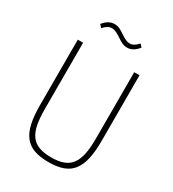

<svg xmlns="http://www.w3.org/2000/svg" viewBox="-212 -1001 1017 1129"><g transform="rotate(30 296.5 -437.0)"><path d="M123 -698V-248Q123 -186 131.5 -143Q140 -100 160 -72.5Q180 -45 213.5 -32.5Q247 -20 297 -20Q346 -20 379.5 -32.5Q413 -45 433 -72.5Q453 -100 461.5 -143Q470 -186 470 -248V-698H506V-253Q506 -181 495 -131Q484 -81 459.5 -49Q435 -17 395 -2.5Q355 12 297 12Q238 12 198 -2.5Q158 -17 133.5 -49Q109 -81 98 -131Q87 -181 87 -253V-698ZM360 -802Q343 -802 328 -808.5Q313 -815 290 -831Q269 -845 255 -851Q241 -857 229 -857Q213 -857 199.5 -849Q186 -841 172 -825L155 -844Q188 -886 230 -886Q247 -886 262 -879.5Q277 -873 300 -857Q321 -843 335 -837Q349 -831 361 -831Q377 -831 390.5 -839Q404 -847 418 -863L435 -845Q402 -802 360 -802Z"/></g></svg>

Font: IBM Plex Sans Cond ExtLt
Style: Regular
Weight: 200
Width: 3
Designer: Mike Abbink, Paul van der Laan, Pieter van Rosmalen
Foundry: Bold Monday
Version: Version 1.3